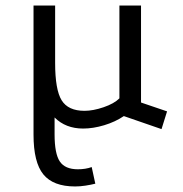

<svg xmlns="http://www.w3.org/2000/svg" viewBox="-20 -449 662 693"><path d="M251 224Q172 224 136.5 180.5Q101 137 101 37V-429H179V-222Q179 -125 202.5 -87Q226 -49 285 -49Q316 -49 354 -62Q392 -75 411 -94V-429H489V-79L583 -47L563 17L427 -30Q396 -9 356 3Q316 15 280 15Q217 15 177 -25V36Q177 106 196 134Q215 162 261 162Q289 162 311 154L324 214Q308 218 288.5 221Q269 224 251 224Z"/></svg>

Font: Podkova VF Beta
Style: Regular
Weight: 400
Designer: Ilya Yudin
Foundry: Cyreal (www.cyreal.org)
Version: Version 2.100